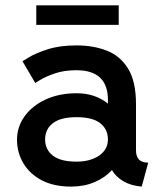

<svg xmlns="http://www.w3.org/2000/svg" viewBox="-20 -690 607 721"><path d="M247.1 10.7Q182.1 10.7 137 -12.9Q91.8 -36.6 67.9 -76.7Q43.9 -116.7 43.9 -165.5Q43.9 -214.4 72.8 -253.9Q101.6 -293.5 152.1 -316.7Q202.6 -339.8 267.6 -339.8Q303.7 -339.8 333.3 -329.6Q362.8 -319.3 385.3 -300.8V-314.5Q385.3 -426.3 267.1 -426.3Q220.7 -426.3 186 -414.3Q151.4 -402.3 131.8 -390.4Q112.3 -378.4 112.3 -378.4L64.5 -460Q64.5 -460 88.6 -474.9Q112.8 -489.7 158.2 -504.6Q203.6 -519.5 267.6 -519.5Q330.1 -519.5 380.6 -500Q431.2 -480.5 460.9 -432.4Q490.7 -384.3 490.7 -298.8V-125.5Q490.7 -79.1 536.6 -79.1L512.2 10.7Q471.7 7.3 443.4 -9.3Q415 -25.9 400.4 -51.3Q374.5 -22.9 335.2 -6.1Q295.9 10.7 247.1 10.7ZM385.3 -166.5Q385.3 -204.6 356.4 -227.3Q327.6 -250 267.6 -250Q207.5 -250 178.5 -227.3Q149.4 -204.6 149.4 -166.5Q149.4 -128.4 178.5 -105.7Q207.5 -83 267.6 -83Q318.8 -83 352.1 -105.7Q385.3 -128.4 385.3 -166.5ZM116.2 -596.7V-669.9H425.8V-596.7Z"/></svg>

Font: Giphurs Medium
Style: Regular
Weight: 500
Version: Version 0.920; ttfautohint (v1.8.4.7-5d5b)